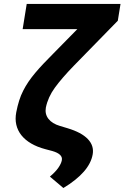

<svg xmlns="http://www.w3.org/2000/svg" viewBox="-20 -747 621 958"><path d="M61.1 -186.8Q67.1 -218 75.5 -244.7Q83.8 -271.3 95.9 -294.7Q107.6 -317.8 122.5 -339.7Q137.4 -361.5 156.1 -383.7Q174.7 -405.9 197.1 -429.5Q219.5 -453.1 245.7 -479.4L365.8 -601.6H93L113.3 -727.3H581.3L567.8 -643.5L347.7 -418.3Q287.6 -356.2 253.6 -309.3Q219.5 -262.4 208.8 -210.2Q203.1 -177.9 221.8 -153.9Q240.4 -130 279.1 -118.6L317.1 -107.2Q386.7 -86.3 418.3 -53.1Q449.9 -19.9 442.5 23.1Q427.2 111.9 296.2 191.1L229 134.2Q256.7 110.8 271 90.2Q285.2 69.6 288.4 53.3Q295.1 22 240.8 6.4L206 -2.8Q165.5 -13.5 135.5 -31.1Q105.5 -48.7 86.8 -72.1Q68.2 -95.5 61.4 -124.5Q54.7 -153.4 61.1 -186.8Z"/></svg>

Font: Inter P
Style: Bold Italic
Weight: 700
Italic angle: 9.39999°
Designer: Rasmus Andersson
Foundry: rsms
Version: Version 3.018;git-588b23468